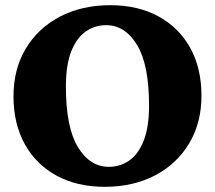

<svg xmlns="http://www.w3.org/2000/svg" viewBox="-20 -705 828 740"><path d="M405 -685Q511.5 -685 590.5 -642Q669.5 -599 713 -520.8Q756.5 -442.5 756.5 -336Q756.5 -231.5 709 -152.2Q661.5 -73 577.5 -29Q493.5 15 383.5 15Q277 15 198 -28Q119 -71 75.5 -149.5Q32 -228 32 -334Q32 -439 79.5 -518Q127 -597 211.2 -641Q295.5 -685 405 -685ZM399.5 -62Q443 -62 478 -86.2Q513 -110.5 533.8 -162.8Q554.5 -215 554.5 -298.5Q554.5 -455.5 508.2 -531.8Q462 -608 389 -608Q346 -608 310.8 -583.8Q275.5 -559.5 254.8 -507.5Q234 -455.5 234 -371.5Q234 -214.5 280.2 -138.2Q326.5 -62 399.5 -62Z"/></svg>

Font: Newsreader Text ExtraBold
Style: Regular
Weight: 800
Designer: Hugues Gentile
Foundry: Production Type
Version: Version 1.001